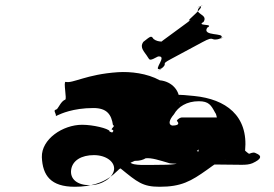

<svg xmlns="http://www.w3.org/2000/svg" viewBox="-20 -800 1046 734"><path d="M204 -361C211 -364 258 -387 337 -387C388 -387 406 -363 412 -321C425 -321 398 -304 410 -304C422 -298 397 -290 410 -286C423 -286 400 -288 412 -288C423 -292 393 -296 399 -299C393 -309 336 -323 294 -323C220 -323 138 -268 140 -199C143 -129 174 -86 266 -86C396 -86 429 -156 441 -156C505 -104 525 -86 590 -86C673 -86 710 -107 773 -152C802 -172 813 -185 843 -188C856 -188 831 -191 843 -191C839 -188 779 -194 770 -204C783 -204 722 -224 734 -224C740 -228 740 -232 739 -224C737 -210 731 -196 707 -194C674 -174 647 -170 601 -170C543 -170 488 -165 477 -180C471 -173 478 -178 495 -185C515 -185 527 -189 537 -195C561 -197 587 -188 628 -176C636 -172 893 -170 904 -170C920 -170 933 -171 945 -176C980 -192 980 -203 965 -211C950 -219 949 -218 932 -212C928 -214 922 -220 917 -224C930 -359 842 -421 723 -433C663 -439 633 -442 642 -420C679 -416 663 -401 662 -399C662 -400 665 -401 665 -402C673 -453 636 -489 591 -493C542 -520 479 -527 431 -524C310 -516 258 -480 231 -487C221 -489 237 -419 229 -419C214 -413 205 -391 198 -383C185 -378 188 -377 193 -363C196 -353 188 -355 204 -361ZM645 -363C661 -392 694 -413 740 -413C778 -413 787 -398 802 -370C811 -359 805 -345 819 -340C825 -340 814 -351 822 -351H675C671 -351 659 -346 656 -338C667 -327 662 -320 638 -320C622 -324 627 -342 645 -363ZM252 -151C257 -187 292 -207 339 -207C386 -207 420 -181 416 -151C412 -121 370 -92 323 -92C276 -92 247 -115 252 -151ZM546 -580C552 -570 553 -567 584 -584C623 -589 563 -530 591 -536C622 -553 563 -518 594 -535C629 -563 588 -550 633 -574C664 -591 723 -622 754 -639C806 -667 778 -639 825 -653C856 -670 795 -639 826 -656C841 -676 751 -660 772 -694C803 -711 727 -699 758 -716C779 -748 712 -745 746 -775C777 -792 712 -759 743 -776C770 -778 688 -717 704 -722C735 -739 565 -621 596 -638C615 -645 587 -635 567 -651C558 -665 556 -662 528 -640C512 -617 533 -602 546 -580Z"/></svg>

Font: Hussar Przerywany
Style: Obl
Weight: 400
Foundry: Cannot Into Space Fonts
Version: Version 0.982